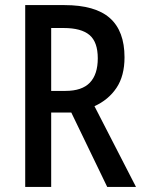

<svg xmlns="http://www.w3.org/2000/svg" viewBox="-20 -734 564 754"><path d="M233 -714Q354 -714 411.5 -663Q469 -612 469 -509Q469 -436 437.5 -389Q406 -342 351 -317L514 0H401L260 -292H181V0H79V-714ZM230 -624H181V-377H237Q302 -377 333 -409.5Q364 -442 364 -505Q364 -569 331.5 -596.5Q299 -624 230 -624Z"/></svg>

Font: Noto Sans Telugu Condensed Medium
Style: Regular
Weight: 500
Width: 3
Designer: Jelle Bosma - Monotype Design Team
Foundry: Monotype Imaging Inc.
Version: Version 2.005; ttfautohint (v1.8.4.7-5d5b)